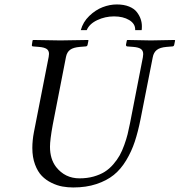

<svg xmlns="http://www.w3.org/2000/svg" viewBox="-20 -825 800 855"><path d="M306.2 9.8Q281.2 9.8 258.1 5.6Q234.9 1.5 209.7 -10.7Q184.6 -22.9 166.3 -41.7Q147.9 -60.5 136 -92.5Q124 -124.5 124 -166Q124 -199.7 130.9 -235.8L196.8 -571.8Q198.2 -579.1 198.2 -585Q198.2 -600.1 187.5 -607.2Q176.8 -614.3 152.8 -616.2L127.9 -618.2Q120.6 -618.2 122.1 -626L125 -645L127.9 -647Q217.8 -645 249 -645Q282.2 -645 372.1 -647L374 -645L370.1 -626Q368.7 -618.2 360.8 -618.2L335.9 -616.2Q306.6 -613.8 292.5 -603.5Q278.3 -593.3 273.9 -571.8L214.8 -269Q202.6 -202.1 202.6 -171.4Q202.6 -116.7 230 -81.1Q270 -30.8 334 -30.8Q368.2 -30.8 396.7 -38.8Q425.3 -46.9 446 -59.8Q466.8 -72.8 484.1 -92.8Q501.5 -112.8 512.7 -132.8Q523.9 -152.8 533.4 -179.4Q543 -206.1 548.3 -227.5Q553.2 -248 559.1 -276.9L616.2 -569.8Q617.7 -578.1 617.7 -584Q617.7 -599.6 607.4 -606.9Q597.2 -614.3 573.2 -616.2L546.9 -618.2Q544.4 -618.2 542.5 -620.4Q540.5 -622.6 541 -626L544.9 -645L546.9 -647Q636.7 -645 651.9 -645Q668 -645 757.8 -647L759.8 -645L755.9 -626Q754.4 -618.2 747.1 -618.2L722.2 -616.2Q692.4 -613.8 678.2 -602.5Q664.1 -591.3 660.2 -569.8L606 -294.9Q594.7 -238.3 580.3 -194.6Q565.9 -150.9 542 -111.1Q518.1 -71.3 486.6 -45.9Q455.1 -20.5 409.4 -5.4Q363.8 9.8 306.2 9.8ZM500 -805.2Q531.7 -805.2 554.7 -795.9Q577.6 -786.6 589.4 -771.2Q601.1 -755.9 606.4 -740.2Q611.8 -724.6 611.8 -708Q611.8 -696.8 610.8 -690.9H582V-693.8Q582 -719.7 555.2 -735.8Q528.3 -752 487.8 -752Q448.2 -752 413.1 -735.4Q377.9 -718.8 366.2 -690.9H339.8Q349.6 -727.1 377.4 -753.9Q405.3 -780.8 437 -793Q468.8 -805.2 500 -805.2Z"/></svg>

Font: Linux Libertine G
Style: Italic
Weight: 400
Italic angle: -12°
Designer: Philipp H. Poll
Foundry: Philipp H. Poll
Version: Version 5.1.3